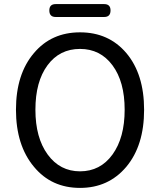

<svg xmlns="http://www.w3.org/2000/svg" viewBox="-20 -905 782 938"><path d="M371 13Q231 13 146 -90Q58 -195 58 -369Q58 -543 146 -646Q231 -747 371 -747Q511 -747 597 -646Q684 -543 684 -368.5Q684 -194 597 -90Q510 13 371 13ZM371 -68Q470 -68 529.5 -150Q589 -232 589 -369Q589 -506 529.5 -586Q470 -666 371 -666Q271 -666 212 -586Q153 -506 153 -369Q153 -232 213 -150Q273 -68 371 -68ZM252 -822Q221 -822 221 -854Q221 -885 252 -885H489Q520 -885 520 -854Q520 -822 489 -822H370Z"/></svg>

Font: GenSenRounded JP R
Style: Regular
Weight: 400
Version: Version 1.501;PS 1;hotconv 16.6.51;makeotf.lib2.5.65220